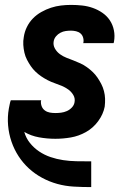

<svg xmlns="http://www.w3.org/2000/svg" viewBox="-20 -558 540 783"><path d="M351 205Q316 205 281 203Q246 201 213.5 192Q181 183 151.5 167Q122 151 98 129Q74 107 56 79.5Q38 52 27 20Q16 -12 13 -46.5Q10 -81 16 -115Q18 -124 19.5 -132.5Q21 -141 24 -149H148Q148 -149 148 -148Q148 -147 147 -147Q146 -135 150 -124.5Q154 -114 163 -107.5Q172 -101 183 -99Q194 -97 206 -97Q217 -97 229 -98.5Q241 -100 252.5 -105Q264 -110 273 -119.5Q282 -129 284 -141Q287 -157 279 -170.5Q271 -184 258.5 -193Q246 -202 231.5 -208Q217 -214 202.5 -219Q188 -224 174.5 -231Q161 -238 148.5 -246.5Q136 -255 125 -265.5Q114 -276 105.5 -288.5Q97 -301 90 -314.5Q83 -328 79.5 -343.5Q76 -359 75 -375Q74 -391 77 -407Q80 -428 89.5 -447.5Q99 -467 114 -482.5Q129 -498 148.5 -509Q168 -520 188 -526.5Q208 -533 228.5 -535.5Q249 -538 270 -538Q293 -538 315.5 -535.5Q338 -533 359 -525.5Q380 -518 398 -505.5Q416 -493 428 -475Q440 -457 444.5 -434.5Q449 -412 445 -389Q444 -387 444 -385Q444 -383 443 -382H319Q319 -382 319.5 -382.5Q320 -383 320 -384Q322 -394 319 -404.5Q316 -415 308.5 -421.5Q301 -428 290.5 -430.5Q280 -433 270 -433Q259 -433 248 -431.5Q237 -430 226.5 -424.5Q216 -419 208.5 -410Q201 -401 199 -390Q196 -374 204 -360Q212 -346 224.5 -337Q237 -328 251 -322.5Q265 -317 279.5 -311.5Q294 -306 308 -299.5Q322 -293 334.5 -284Q347 -275 358 -264.5Q369 -254 377.5 -241.5Q386 -229 393 -215.5Q400 -202 404 -186.5Q408 -171 408.5 -155.5Q409 -140 407 -123Q401 -92 380.5 -64Q360 -36 330.5 -19.5Q301 -3 269 2.5Q237 8 206 8Q172 8 139 2Q106 -4 79 -20Q86 5 102 25Q118 45 139.5 59.5Q161 74 186 82.5Q211 91 237.5 95Q264 99 291.5 99.5Q319 100 346 100H348Q348 100 349 100Q350 100 351 100H352V205Z"/></svg>

Font: Iosevka Curly XBdObl
Style: Regular
Weight: 800
Italic angle: -9°
Monospace: yes
Designer: Belleve Invis
Foundry: Belleve Invis
Version: Version 11.1.0; ttfautohint (v1.8.3)